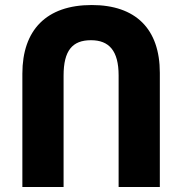

<svg xmlns="http://www.w3.org/2000/svg" viewBox="-20 -744 725 764"><path d="M69 0H233V-443C233 -543 268 -584 342 -584C414 -584 452 -542 452 -444V0H616V-454C616 -629 520 -724 345 -724C164 -724 69 -624 69 -451Z"/></svg>

Font: Noto Sans Georgian SemiCondensed ExtraBold
Style: Regular
Weight: 800
Width: 4
Designer: Monotype Design Team, Akaki Razmadze
Foundry: Google LLC
Version: Version 2.005